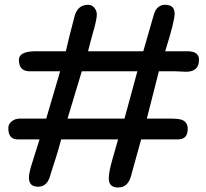

<svg xmlns="http://www.w3.org/2000/svg" viewBox="-20 -790 883 823"><path d="M269.5 -281.7H513.7L568.8 -484.4H330.6ZM178.2 -281.7 237.8 -484.4H107.4Q61 -484.4 61 -533.2Q61 -570.3 133.3 -570.3H262.2Q274.9 -627 300.8 -724.6Q314.9 -769.5 357.9 -769.5Q374 -769.5 384.5 -756.6Q395 -743.7 395 -728Q395 -708.5 382.3 -663.6Q360.8 -585.9 357.4 -570.3H594.2Q610.8 -629.4 639.6 -728Q652.3 -769.5 687.5 -769.5Q728.5 -769.5 728.5 -731.4Q728.5 -698.2 688 -570.3H783.2Q833 -570.3 833 -533.7Q833 -482.4 777.8 -482.4Q770.5 -482.4 755.1 -483.4Q739.7 -484.4 732.4 -484.4H661.1L609.4 -281.7H709Q744.6 -281.7 759.3 -276.4Q784.7 -266.6 784.7 -237.3Q784.7 -192.4 742.2 -192.4H585L541 -33.7Q527.8 13.7 486.3 13.7Q446.3 13.7 446.3 -24.9Q446.3 -53.7 462.4 -108.9Q484.9 -185.5 486.3 -192.4H242.2Q227.5 -135.3 190.9 -24.4Q176.8 10.3 143.1 10.3Q104 10.3 104 -28.3Q104 -47.4 115.2 -83.5Q132.3 -138.2 149.4 -192.4H56.2Q15.6 -192.4 15.6 -240.7Q15.6 -259.8 32.2 -271.5Q46.4 -281.7 66.4 -281.7Z"/></svg>

Font: Candra Sangkala
Style: Regular
Weight: 400
Designer: R.S. Wihananto
Foundry: R.S. Wihananto
Version: Version 2.0.1